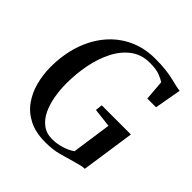

<svg xmlns="http://www.w3.org/2000/svg" viewBox="-199 -905 1066 1066"><g transform="rotate(45 334.0 -372.0)"><path d="M317.5 9Q240.5 9 187.8 -17.8Q135 -44.5 103 -89.8Q71 -135 56.5 -190.8Q42 -246.5 41.5 -304Q41 -402 68 -484Q95 -566 145.2 -626Q195.5 -686 265.5 -718.8Q335.5 -751.5 421 -751.5Q471.5 -751.5 507 -747Q542.5 -742.5 567.8 -736.2Q593 -730 613 -725.5Q620 -724 626.8 -722.8Q633.5 -721.5 642 -721L614 -563.5H545.5L536 -681.5Q520 -693 492.5 -703.5Q465 -714 415 -714Q350.5 -714 303.8 -679.2Q257 -644.5 226.8 -585.5Q196.5 -526.5 182.2 -453.8Q168 -381 168 -305.5Q168 -255.5 176.5 -206.5Q185 -157.5 204 -117.5Q223 -77.5 254.5 -53.8Q286 -30 331.5 -30Q367.5 -30 404.8 -41.5Q442 -53 466.5 -71L500 -304L388.5 -317L393 -358H622L576 -42.5Q561 -42 542.8 -37.5Q524.5 -33 501.5 -26.5Q466 -16 420.8 -3.5Q375.5 9 317.5 9Z"/></g></svg>

Font: Merriweather 96pt Medium
Style: Italic
Weight: 500
Italic angle: -7.8°
Version: Version 2.101